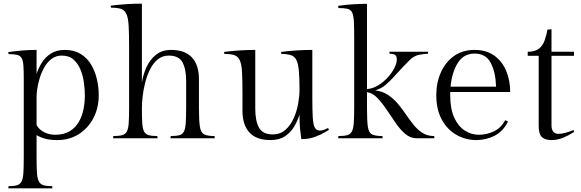

<svg xmlns="http://www.w3.org/2000/svg" viewBox="-20 -756 3179 1050"><path d="M334 -483Q385 -483 421 -461Q457 -439 478.5 -402.5Q500 -366 510 -322.5Q520 -279 520 -235Q520 -166 491 -110.5Q462 -55 411 -22.5Q360 10 294 10Q256 10 229 3Q202 -4 180 -17V101Q180 155 182 187.5Q184 220 192.5 236Q201 252 218 257Q235 262 265 262L267 274H25L27 262Q56 262 73 257Q90 252 98 236Q106 220 108 187.5Q110 155 110 101V-321Q110 -369 108 -397Q106 -425 98 -438.5Q90 -452 73 -456Q56 -460 27 -460L25 -471Q25 -471 46.5 -474Q68 -477 103 -480Q138 -483 180 -483V-352Q190 -383 208.5 -413Q227 -443 258 -463Q289 -483 334 -483ZM281 -19Q329 -19 360.5 -38Q392 -57 410.5 -88.5Q429 -120 436.5 -158Q444 -196 444 -235Q444 -266 439 -303.5Q434 -341 420.5 -374.5Q407 -408 382.5 -430Q358 -452 318 -452Q286 -452 262.5 -434.5Q239 -417 223 -389Q207 -361 197.5 -330Q188 -299 184 -272Q180 -245 180 -228V-72Q194 -47 222 -33Q250 -19 281 -19Z M756 -736V-304Q762 -346 780.5 -387.5Q799 -429 832.5 -456Q866 -483 915 -483Q992 -483 1030 -441.5Q1068 -400 1068 -323V-165Q1068 -97 1073 -64Q1078 -31 1096 -21.5Q1114 -12 1153 -12L1155 0H912L914 -12Q945 -12 962 -17Q979 -22 986.5 -38Q994 -54 996 -86.5Q998 -119 998 -174V-313Q998 -378 978 -415Q958 -452 903 -452Q868 -452 842.5 -431Q817 -410 800.5 -376.5Q784 -343 774 -304Q764 -265 760 -228.5Q756 -192 756 -165Q756 -113 758 -82.5Q760 -52 768 -37Q776 -22 793 -17Q810 -12 840 -12L842 0H598L600 -12Q631 -12 648.5 -17Q666 -22 674 -37.5Q682 -53 684 -84Q686 -115 686 -167V-500Q686 -573 683.5 -616Q681 -659 671 -680Q661 -701 641.5 -707.5Q622 -714 587 -714L585 -725Q585 -725 610.5 -728Q636 -731 675 -733.5Q714 -736 756 -736Z M1618 -265Q1618 -328 1614.5 -367Q1611 -406 1601.5 -426.5Q1592 -447 1572 -454Q1552 -461 1519 -461L1517 -472Q1517 -472 1542.5 -475Q1568 -478 1607 -480.5Q1646 -483 1688 -483V-222Q1688 -151 1690.5 -112Q1693 -73 1702 -57.5Q1711 -42 1729 -42Q1742 -42 1753 -46.5Q1764 -51 1774 -56L1779 -46Q1779 -46 1758.5 -33.5Q1738 -21 1704 -8Q1670 5 1628 5Q1624 -21 1621 -50.5Q1618 -80 1618 -129Q1608 -97 1589.5 -65Q1571 -33 1539.5 -11.5Q1508 10 1459 10Q1382 10 1344 -31.5Q1306 -73 1306 -150V-247Q1306 -320 1303.5 -363Q1301 -406 1291 -427Q1281 -448 1261.5 -454.5Q1242 -461 1207 -461L1205 -472Q1205 -472 1230.5 -475Q1256 -478 1295 -480.5Q1334 -483 1376 -483V-160Q1376 -96 1396 -58.5Q1416 -21 1471 -21Q1513 -21 1541 -46Q1569 -71 1586 -109Q1603 -147 1610.5 -189Q1618 -231 1618 -265Z M2031 -262Q2072 -257 2102.5 -236.5Q2133 -216 2156.5 -188Q2180 -160 2200.5 -129.5Q2221 -99 2243 -72Q2265 -45 2291.5 -28.5Q2318 -12 2354 -12L2356 0H2256Q2224 0 2196 -24Q2168 -48 2143 -84.5Q2118 -121 2093.5 -157.5Q2069 -194 2043 -221Q2017 -248 1987 -252V-165Q1987 -97 1991.5 -64Q1996 -31 2014 -21.5Q2032 -12 2071 -12L2073 0H1829L1831 -12Q1862 -12 1879.5 -17Q1897 -22 1905 -38.5Q1913 -55 1915 -87.5Q1917 -120 1917 -174V-557Q1917 -611 1915 -642.5Q1913 -674 1905 -689Q1897 -704 1879.5 -708Q1862 -712 1831 -712L1829 -724Q1829 -724 1851 -727Q1873 -730 1909.5 -732.5Q1946 -735 1987 -735V-269Q2018 -271 2047 -288.5Q2076 -306 2099.5 -331.5Q2123 -357 2136.5 -383.5Q2150 -410 2150 -431Q2150 -448 2141.5 -455Q2133 -462 2111 -462L2109 -473H2322L2320 -462Q2301 -462 2272.5 -456.5Q2244 -451 2221 -428Q2174 -381 2144 -347Q2114 -313 2088.5 -291.5Q2063 -270 2031 -262Z M2770 -253H2442V-236Q2442 -161 2464 -113Q2486 -65 2522 -42Q2558 -19 2599 -19Q2641 -19 2680.5 -37.5Q2720 -56 2743 -99L2758 -91Q2730 -36 2683.5 -13Q2637 10 2584 10Q2528 10 2478 -17.5Q2428 -45 2397 -100Q2366 -155 2366 -236Q2366 -304 2391 -360Q2416 -416 2462.5 -449.5Q2509 -483 2575 -483Q2640 -483 2683 -452Q2726 -421 2748 -369Q2770 -317 2770 -253ZM2576 -463Q2515 -463 2483 -411Q2451 -359 2444 -282H2693Q2690 -364 2663 -413.5Q2636 -463 2576 -463Z M2996 -596V-473H3119V-451H2996V-70Q2996 -48 3006 -36Q3016 -24 3032 -24Q3052 -24 3072 -29.5Q3092 -35 3117 -45L3119 -34Q3091 -16 3060 -3Q3029 10 2995 10Q2962 10 2944 -6Q2926 -22 2926 -66V-451H2866V-473Q2906 -473 2927 -489.5Q2948 -506 2958 -534Q2968 -562 2974 -594Z"/></svg>

Font: Gilda Display
Style: Regular
Weight: 400
Designer: Eduardo Rodriguez Tunni
Foundry: Eduardo Rodriguez Tunni
Version: Version 1.002; ttfautohint (v1.8.4.7-5d5b);gftools[0.9.22]